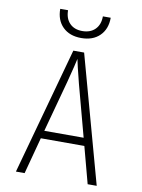

<svg xmlns="http://www.w3.org/2000/svg" viewBox="-101 -1018 802 1086"><g transform="rotate(10 300.0 -475.0)"><path d="M68 0 269 -730H331L532 0H480L424 -210H174L118 0ZM186 -255H412L333 -550Q319 -604 310.5 -640.5Q302 -677 300 -688Q298 -677 289 -640.5Q280 -604 266 -550ZM300 -808Q233 -808 194 -846.5Q155 -885 155 -950H200Q200 -903 226.5 -875.5Q253 -848 299 -848Q346 -848 373 -875.5Q400 -903 400 -950H445Q445 -885 406 -846.5Q367 -808 300 -808Z"/></g></svg>

Font: NKDuy Mono Thin
Style: Regular
Weight: 100
Monospace: yes
Designer: NKDuy
Foundry: NKDuy
Version: Version 2.251; ttfautohint (v1.8.4.7-5d5b)